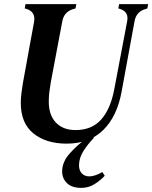

<svg xmlns="http://www.w3.org/2000/svg" viewBox="-20 -681 740 933"><path d="M304 17Q204 17 142.5 -32.5Q81 -82 81 -181Q81 -203 84 -227Q87 -251 91 -276L106 -358Q115 -408 125.5 -465.5Q136 -523 146 -577Q153 -624 108 -638L100 -640L104 -661H351L347 -640L336 -637Q292 -624 283 -579L227 -282Q223 -259 220 -235.5Q217 -212 217 -187Q217 -122 251.5 -85.5Q286 -49 347 -49Q426 -49 471.5 -100Q517 -151 535 -246L598 -578Q607 -624 562 -638L555 -640L559 -661H700L696 -640L687 -637Q643 -625 634 -579L571 -236Q549 -115 481.5 -49Q414 17 304 17ZM282 152Q282 106 318.5 65Q355 24 405 -13H438Q406 20 385 53.5Q364 87 364 122Q364 148 378 162Q392 176 413 176Q429 176 445.5 170Q462 164 477 155L489 173Q470 194 440.5 213Q411 232 375 232Q329 232 305.5 209Q282 186 282 152Z"/></svg>

Font: DM Serif Text
Style: Italic
Weight: 400
Italic angle: -12°
Designer: Colophon Foundry, Frank Grießhammer
Foundry: Colophon Foundry
Version: Version 5.100; ttfautohint (v1.8.2)